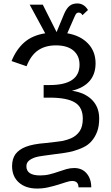

<svg xmlns="http://www.w3.org/2000/svg" viewBox="-20 -885 644 1113"><path d="M460 -197Q460 -263 414 -291Q368 -319 268 -319H233V-392H268Q441 -392 441 -510Q441 -562 405.5 -592Q370 -622 304 -622Q243 -622 201 -593.5Q159 -565 134 -501L47 -531Q74 -598 120.5 -639Q167 -680 242 -692L152 -858H228L308 -699L352 -805Q366 -837 383.5 -851Q401 -865 428 -865Q467 -865 490 -827L458 -797Q450 -812 436 -812Q429 -812 424 -808Q419 -804 413 -790L370 -692Q446 -679 490 -633Q534 -587 534 -518Q534 -455 499 -415Q464 -375 397 -359Q472 -348 513.5 -306Q555 -264 555 -198Q555 -153 543 -121.5Q531 -90 511 -67Q491 -44 463 -31Q449 -24 433.5 -18.5Q418 -13 401 -8Q366 1 289 10Q252 15 227 18.5Q202 22 188 26Q162 34 147.5 46.5Q133 59 133 79Q133 132 213 132Q242 132 268 125.5Q294 119 318 110.5Q342 102 364.5 95.5Q387 89 410 89Q456 89 482.5 120.5Q509 152 509 201H435Q435 164 398 164Q384 164 363 171Q342 178 316 186Q290 194 259 201Q228 208 195 208Q129 208 89.5 173Q50 138 50 78Q50 36 70 8Q80 -5 94.5 -15.5Q109 -26 129.5 -34Q150 -42 178.5 -47.5Q207 -53 246 -56Q319 -64 343 -68Q370 -74 391 -83Q423 -97 441.5 -124Q460 -151 460 -197Z"/></svg>

Font: Libra Sans
Style: Regular
Weight: 400
Foundry: Context Ltd
Version: Version 1.000; ttfautohint (v1.3)